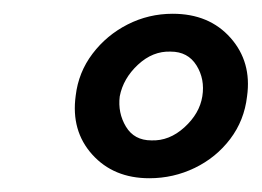

<svg xmlns="http://www.w3.org/2000/svg" viewBox="-20 -720 380 279"><path d="M90 -581Q94 -615 114.5 -642Q135 -669 165.5 -684.5Q196 -700 231 -700Q284 -700 315 -665Q346 -630 339 -580Q335 -545 314.5 -518Q294 -491 263 -476Q232 -461 197 -461Q145 -461 114 -495.5Q83 -530 90 -581ZM154 -580Q151 -556 163 -536Q175 -516 200 -516Q226 -515 248 -535Q270 -555 274 -580Q278 -605 265.5 -625Q253 -645 228 -645Q202 -646 180.5 -626Q159 -606 154 -580Z"/></svg>

Font: Von Semi
Style: Italic
Weight: 600
Version: Version 4.000; ttfautohint (v1.8.4.7-5d5b)